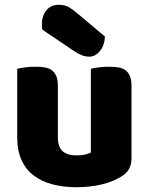

<svg xmlns="http://www.w3.org/2000/svg" viewBox="-20 -767 622 803"><path d="M52 -479Q62 -482 83.5 -485Q105 -488 128 -488Q150 -488 167.5 -485Q185 -482 197 -473Q209 -464 215.5 -448.5Q222 -433 222 -408V-193Q222 -152 242 -134.5Q262 -117 300 -117Q323 -117 337.5 -121Q352 -125 360 -129V-479Q370 -482 391.5 -485Q413 -488 436 -488Q458 -488 475.5 -485Q493 -482 505 -473Q517 -464 523.5 -448.5Q530 -433 530 -408V-104Q530 -54 488 -29Q453 -7 404.5 4.5Q356 16 299 16Q245 16 199.5 4Q154 -8 121 -33Q88 -58 70 -97.5Q52 -137 52 -193ZM157 -643Q155 -653 155 -663Q155 -701 174 -724Q193 -747 226 -747Q251 -747 268 -737Q285 -727 306 -709L419 -614Q417 -576 397.5 -553Q378 -530 353 -530Q337 -530 321 -536.5Q305 -543 289 -554Z"/></svg>

Font: Baloo Bhai
Style: Regular
Weight: 400
Designer: Supriya Tembe, Noopur Datye and Ek Type
Foundry: Ek Type
Version: Version 1.443;PS 1.000;hotconv 16.6.51;makeotf.lib2.5.65220;